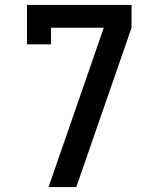

<svg xmlns="http://www.w3.org/2000/svg" viewBox="-20 -755 640 775"><path d="M176 0 399 -643H186V-576H89V-735H511V-643L288 0Z"/></svg>

Font: Iosevka Slab Semibold Extended
Style: Regular
Weight: 600
Width: 7
Monospace: yes
Designer: Belleve Invis
Foundry: Belleve Invis
Version: Version 11.1.0; ttfautohint (v1.8.3)